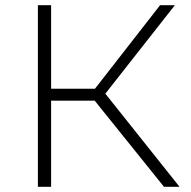

<svg xmlns="http://www.w3.org/2000/svg" viewBox="-20 -720 735 740"><path d="M345 -332H177V0H126V-700H177V-378H346L597 -700H654L386 -359L672 0H612Z"/></svg>

Font: Goldbeck Next Light
Style: Regular
Weight: 300
Designer: Julieta Ulanovsky
Foundry: Julieta Ulanovsky
Version: Version 7.200